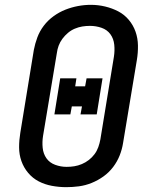

<svg xmlns="http://www.w3.org/2000/svg" viewBox="-20 -766 640 794"><path d="M254 8Q224 8 194.5 2.5Q165 -3 140 -16Q115 -29 96.5 -51Q78 -73 68.5 -100Q59 -127 59 -157Q59 -187 64 -217L120 -560Q125 -586 134.5 -611.5Q144 -637 161 -659.5Q178 -682 201.5 -699Q225 -716 250.5 -726Q276 -736 302.5 -741Q329 -746 356 -746Q386 -746 415 -739Q444 -732 469 -719Q494 -706 512.5 -684Q531 -662 540.5 -635Q550 -608 550.5 -578Q551 -548 546 -518L489 -175Q485 -149 475 -123.5Q465 -98 448 -75.5Q431 -53 408 -36.5Q385 -20 359 -9.5Q333 1 306.5 4.5Q280 8 254 8ZM255 -76Q255 -76 255.5 -76Q256 -76 256 -76Q272 -76 287.5 -78.5Q303 -81 318.5 -87.5Q334 -94 347.5 -104.5Q361 -115 371 -128.5Q381 -142 386.5 -157.5Q392 -173 395 -189L451 -531Q455 -556 452.5 -581Q450 -606 436.5 -624.5Q423 -643 400 -651Q377 -659 352 -659Q336 -659 320.5 -656.5Q305 -654 289.5 -647.5Q274 -641 261 -630Q248 -619 238 -605.5Q228 -592 222.5 -577Q217 -562 215 -546L158 -204Q154 -179 156.5 -154.5Q159 -130 172 -111.5Q185 -93 208 -84.5Q231 -76 255 -76ZM271 -293H205L229 -442H296L291 -409H332L338 -442H404L380 -293H313L319 -326H277Z"/></svg>

Font: Iosevka Curly Slab MdExObl
Style: Regular
Weight: 500
Width: 7
Italic angle: -9°
Monospace: yes
Designer: Belleve Invis
Foundry: Belleve Invis
Version: Version 11.1.0; ttfautohint (v1.8.3)